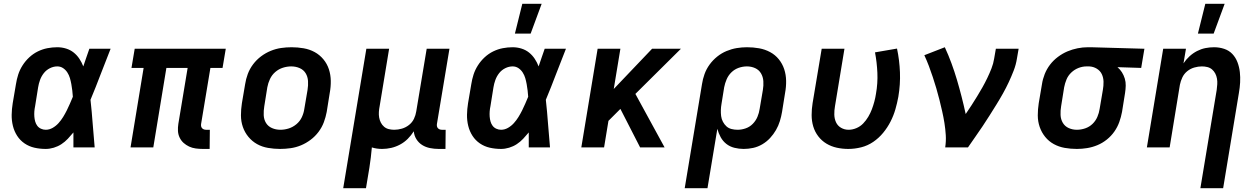

<svg xmlns="http://www.w3.org/2000/svg" viewBox="-20 -777 6640 1012"><path d="M221 8Q190 8 161.5 1.5Q133 -5 109.5 -21Q86 -37 70.5 -61Q55 -85 48 -113.5Q41 -142 41.5 -172Q42 -202 47 -233L64 -333Q68 -359 76 -384Q84 -409 99 -432.5Q114 -456 134.5 -475Q155 -494 179.5 -506Q204 -518 230 -523Q256 -528 282 -528Q306 -528 328.5 -521Q351 -514 368.5 -500Q386 -486 398.5 -467Q411 -448 419 -427Q427 -451 435 -474Q443 -497 451 -520H563Q536 -453 510.5 -385.5Q485 -318 457 -251Q464 -188 468.5 -125.5Q473 -63 479 0H367Q367 -20 367 -40Q367 -60 367 -79Q353 -62 337.5 -45.5Q322 -29 303.5 -17Q285 -5 263.5 1.5Q242 8 221 8ZM221 -93Q240 -93 257.5 -103Q275 -113 288.5 -128Q302 -143 312.5 -160Q323 -177 332 -195Q341 -213 348.5 -230.5Q356 -248 364 -267Q363 -283 361 -300Q359 -317 356 -333.5Q353 -350 348.5 -365.5Q344 -381 335 -395Q326 -409 312.5 -418Q299 -427 282 -427Q262 -427 243 -417.5Q224 -408 211 -391.5Q198 -375 191 -355.5Q184 -336 181 -317L165 -217Q162 -203 161 -189.5Q160 -176 161 -162.5Q162 -149 165.5 -136.5Q169 -124 176.5 -114Q184 -104 196 -98.5Q208 -93 221 -93Z M1049 8Q1030 8 1011.5 5.5Q993 3 977 -4.5Q961 -12 948 -23.5Q935 -35 927 -51.5Q919 -68 918 -86.5Q917 -105 920 -124L969 -419H857L788 0H668L737 -419H673L690 -520H1170L1153 -419H1089L1040 -124Q1039 -118 1040 -112Q1041 -106 1045 -101.5Q1049 -97 1054.5 -95Q1060 -93 1066 -93H1086L1085 8Z M1456 8Q1424 8 1392.5 2.5Q1361 -3 1335 -17.5Q1309 -32 1289.5 -55.5Q1270 -79 1260 -108Q1250 -137 1250 -169Q1250 -201 1255 -233L1272 -333Q1276 -360 1286 -387Q1296 -414 1314 -438Q1332 -462 1356 -480Q1380 -498 1407 -509Q1434 -520 1461.5 -524Q1489 -528 1517 -528Q1549 -528 1580.5 -522.5Q1612 -517 1638.5 -502.5Q1665 -488 1684.5 -464.5Q1704 -441 1713.5 -412Q1723 -383 1723.5 -351Q1724 -319 1718 -287L1702 -187Q1697 -160 1687 -133Q1677 -106 1659 -82Q1641 -58 1617 -40Q1593 -22 1566.5 -11Q1540 0 1512 4Q1484 8 1456 8ZM1458 -93Q1480 -93 1502 -100Q1524 -107 1542.5 -122.5Q1561 -138 1571 -159.5Q1581 -181 1584 -203L1601 -303Q1605 -327 1603.5 -350Q1602 -373 1591 -391Q1580 -409 1559.5 -418Q1539 -427 1515 -427Q1493 -427 1471 -420Q1449 -413 1431 -397.5Q1413 -382 1403 -360.5Q1393 -339 1389 -317L1373 -217Q1369 -193 1370 -170Q1371 -147 1382 -129Q1393 -111 1413.5 -102Q1434 -93 1458 -93Z M1789 215 1911 -520H2031L1981 -217Q1978 -202 1977 -187Q1976 -172 1978.5 -157.5Q1981 -143 1987.5 -130.5Q1994 -118 2004.5 -109Q2015 -100 2029 -96.5Q2043 -93 2058 -93Q2078 -93 2098.5 -99Q2119 -105 2136 -118.5Q2153 -132 2162 -151Q2171 -170 2174 -190L2229 -520H2349L2283 -124Q2282 -118 2283 -112Q2284 -106 2288 -101.5Q2292 -97 2297.5 -95Q2303 -93 2309 -93H2329L2328 8H2292Q2269 8 2246.5 3.5Q2224 -1 2205.5 -12.5Q2187 -24 2175 -43Q2163 -62 2161 -85Q2147 -63 2129 -45Q2111 -27 2088.5 -15Q2066 -3 2042 2.5Q2018 8 1994 8Q1980 8 1966 6Q1952 4 1940 0Q1938 26 1934.5 53Q1931 80 1927 107L1909 215Z M2621 8Q2590 8 2561.5 1.5Q2533 -5 2509.5 -21Q2486 -37 2470.5 -61Q2455 -85 2448 -113.5Q2441 -142 2441.5 -172Q2442 -202 2447 -233L2464 -333Q2468 -359 2476 -384Q2484 -409 2499 -432.5Q2514 -456 2534.5 -475Q2555 -494 2579.5 -506Q2604 -518 2630 -523Q2656 -528 2682 -528Q2706 -528 2728.5 -521Q2751 -514 2768.5 -500Q2786 -486 2798.5 -467Q2811 -448 2819 -427Q2827 -451 2835 -474Q2843 -497 2851 -520H2963Q2936 -453 2910.5 -385.5Q2885 -318 2857 -251Q2864 -188 2868.5 -125.5Q2873 -63 2879 0H2767Q2767 -20 2767 -40Q2767 -60 2767 -79Q2753 -62 2737.5 -45.5Q2722 -29 2703.5 -17Q2685 -5 2663.5 1.5Q2642 8 2621 8ZM2621 -93Q2640 -93 2657.5 -103Q2675 -113 2688.5 -128Q2702 -143 2712.5 -160Q2723 -177 2732 -195Q2741 -213 2748.5 -230.5Q2756 -248 2764 -267Q2763 -283 2761 -300Q2759 -317 2756 -333.5Q2753 -350 2748.5 -365.5Q2744 -381 2735 -395Q2726 -409 2712.5 -418Q2699 -427 2682 -427Q2662 -427 2643 -417.5Q2624 -408 2611 -391.5Q2598 -375 2591 -355.5Q2584 -336 2581 -317L2565 -217Q2562 -203 2561 -189.5Q2560 -176 2561 -162.5Q2562 -149 2565.5 -136.5Q2569 -124 2576.5 -114Q2584 -104 2596 -98.5Q2608 -93 2621 -93ZM2694 -600 2733 -757H2835L2777 -600Z M3354 0 3250 -203 3187 -140 3164 0H3044L3130 -520H3250L3215 -308L3417 -520H3569L3329 -282L3483 0Z M3589 215 3680 -333Q3684 -360 3693.5 -386.5Q3703 -413 3720 -436.5Q3737 -460 3760 -478.5Q3783 -497 3809.5 -508Q3836 -519 3863 -523.5Q3890 -528 3917 -528Q3950 -528 3981 -522.5Q4012 -517 4039 -502.5Q4066 -488 4085 -464.5Q4104 -441 4113.5 -412Q4123 -383 4123.5 -351Q4124 -319 4118 -287L4102 -187Q4098 -163 4090.5 -138.5Q4083 -114 4070 -91.5Q4057 -69 4039 -49.5Q4021 -30 3998 -16.5Q3975 -3 3950 2.5Q3925 8 3900 8Q3875 8 3851 2Q3827 -4 3808.5 -18.5Q3790 -33 3778.5 -54Q3767 -75 3761 -98L3709 215ZM3868 -93Q3889 -93 3910.5 -100.5Q3932 -108 3948 -124.5Q3964 -141 3972.5 -161.5Q3981 -182 3984 -203L4001 -303Q4005 -326 4003.5 -349Q4002 -372 3991 -390.5Q3980 -409 3960 -418Q3940 -427 3917 -427Q3895 -427 3873.5 -419.5Q3852 -412 3835.5 -396Q3819 -380 3810 -359Q3801 -338 3797 -317L3783 -230Q3780 -213 3779.5 -197Q3779 -181 3781 -165Q3783 -149 3790.5 -135Q3798 -121 3809 -111Q3820 -101 3835.5 -97Q3851 -93 3868 -93Z M4451 8Q4420 8 4390.5 1.5Q4361 -5 4336 -20Q4311 -35 4293 -58.5Q4275 -82 4266.5 -110.5Q4258 -139 4258 -170.5Q4258 -202 4263 -233L4311 -520H4431L4381 -217Q4377 -195 4377.5 -173Q4378 -151 4386.5 -132.5Q4395 -114 4413 -103.5Q4431 -93 4453 -93Q4473 -93 4493.5 -101.5Q4514 -110 4529.5 -126Q4545 -142 4556.5 -161.5Q4568 -181 4575.5 -201Q4583 -221 4588.5 -241.5Q4594 -262 4597 -282Q4607 -338 4604.5 -393.5Q4602 -449 4592 -501L4708 -521Q4721 -460 4723.5 -396Q4726 -332 4715 -267Q4709 -234 4699.5 -201Q4690 -168 4674 -136.5Q4658 -105 4635 -77Q4612 -49 4582.5 -29Q4553 -9 4519 -0.5Q4485 8 4451 8Z M4962 0Q4967 -33 4965 -65Q4963 -97 4958 -128.5Q4953 -160 4946 -190.5Q4939 -221 4931.5 -251.5Q4924 -282 4915 -312Q4906 -342 4896.5 -371Q4887 -400 4876 -429Q4865 -458 4852 -486L4960 -528Q4979 -487 4995 -443.5Q5011 -400 5024 -356Q5037 -312 5048.5 -267Q5060 -222 5070 -176Q5086 -199 5101 -222.5Q5116 -246 5130.5 -269.5Q5145 -293 5158.5 -317Q5172 -341 5184 -366Q5196 -391 5206 -416.5Q5216 -442 5220 -468L5229 -520H5349L5340 -468Q5335 -436 5323 -405Q5311 -374 5297 -344Q5283 -314 5266.5 -284.5Q5250 -255 5232 -226Q5214 -197 5196 -168.5Q5178 -140 5159 -111.5Q5140 -83 5120.5 -55.5Q5101 -28 5082 0Z M5656 8Q5623 8 5592 2.5Q5561 -3 5534.5 -17.5Q5508 -32 5489 -55.5Q5470 -79 5460 -108Q5450 -137 5450 -169Q5450 -201 5455 -233L5472 -333Q5476 -360 5486.5 -386.5Q5497 -413 5514.5 -436Q5532 -459 5556 -477Q5580 -495 5606 -506Q5632 -517 5659.5 -522.5Q5687 -528 5714 -528H5731L6012 -520L5995 -419L5870 -423Q5884 -411 5893.5 -396Q5903 -381 5908.5 -363Q5914 -345 5913.5 -325.5Q5913 -306 5910 -287L5894 -187Q5889 -160 5879.5 -133.5Q5870 -107 5853.5 -83.5Q5837 -60 5814 -41.5Q5791 -23 5764.5 -12Q5738 -1 5710.5 3.5Q5683 8 5656 8ZM5656 -93Q5678 -93 5700 -100.5Q5722 -108 5738.5 -124Q5755 -140 5764 -161Q5773 -182 5776 -203L5793 -303Q5797 -325 5796.5 -346.5Q5796 -368 5787.5 -386Q5779 -404 5761 -415Q5743 -426 5721 -427H5707Q5686 -427 5665 -419Q5644 -411 5627 -395Q5610 -379 5601.5 -358.5Q5593 -338 5589 -317L5573 -217Q5569 -194 5570 -171Q5571 -148 5582 -129.5Q5593 -111 5613 -102Q5633 -93 5656 -93Z M6307 215 6393 -303Q6395 -318 6396 -333Q6397 -348 6394.5 -362.5Q6392 -377 6385.5 -389.5Q6379 -402 6368.5 -411Q6358 -420 6344 -423.5Q6330 -427 6315 -427Q6295 -427 6274.5 -421Q6254 -415 6237.5 -401.5Q6221 -388 6212 -369Q6203 -350 6199 -330L6145 0H6025L6111 -520H6231L6218 -443Q6231 -463 6249.5 -480Q6268 -497 6289.5 -508Q6311 -519 6333.5 -523.5Q6356 -528 6379 -528Q6407 -528 6432.5 -519.5Q6458 -511 6475.5 -492.5Q6493 -474 6502.5 -449Q6512 -424 6515 -397Q6518 -370 6516.5 -342.5Q6515 -315 6510 -287L6427 215ZM6294 -600 6333 -757H6435L6377 -600Z"/></svg>

Font: Iosevka Aile
Style: Bold Italic
Weight: 700
Italic angle: -9°
Designer: Belleve Invis
Foundry: Belleve Invis
Version: Version 28.0.1; ttfautohint (v1.8.4)